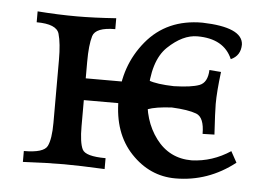

<svg xmlns="http://www.w3.org/2000/svg" viewBox="-42 -536 849 600"><g transform="rotate(5 383.0 -236.0)"><path d="M305.2 0Q224.6 -3.9 177.7 -3.9Q123 -3.9 48.8 0V-34.2Q111.3 -34.2 122.3 -56.9Q133.3 -79.6 133.3 -129.9V-327.6Q133.3 -379.4 124.8 -408.9Q116.2 -438.5 53.7 -438.5V-472.7Q118.2 -467.8 177.7 -467.8Q230 -467.8 300.3 -472.7V-438.5Q238.8 -438.5 230.2 -410.4Q221.7 -382.3 221.7 -328.6V-127Q221.7 -75.7 231.9 -54.9Q242.2 -34.2 305.2 -34.2ZM527.8 9.8Q447.3 9.8 388.4 -52.5Q329.6 -114.7 329.6 -219.2Q329.6 -326.2 394 -404.3Q458.5 -482.4 569.8 -482.4Q695.8 -479 698.7 -425.3Q698.7 -390.1 668 -376.5Q641.6 -438.5 558.1 -438.5Q512.2 -438.5 465.8 -394.3Q419.4 -350.1 419.4 -243.7Q419.4 -163.1 461.4 -106.9Q503.4 -50.8 573.7 -50.8Q638.7 -53.2 694.8 -90.3L713.9 -55.7Q630.4 9.8 527.8 9.8ZM600.6 -136.2Q600.6 -188 575 -197.8Q549.3 -207.5 498 -210Q447.8 -207.5 422.1 -197.8Q396.5 -188 396.5 -136.2L359.4 -137.2Q363.8 -209 363.8 -232.9Q363.8 -271.5 356 -334L392.6 -336.9Q394 -297.4 419.2 -287.8Q444.3 -278.3 498 -276.9Q552.7 -278.3 577.9 -287.8Q603 -297.4 604.5 -336.9L641.1 -334Q633.3 -271.5 633.3 -232.9Q633.3 -209 637.7 -137.2ZM455.6 -209H147.9L135.3 -221.7L157.7 -277.3H465.3L477.1 -264.6Z"/></g></svg>

Font: Almanac
Style: Regular
Weight: 400
Designer: Eden's Almanac
Version: Version 3.501;March 28, 2021;FontCreator 13.0.0.2683 64-bit